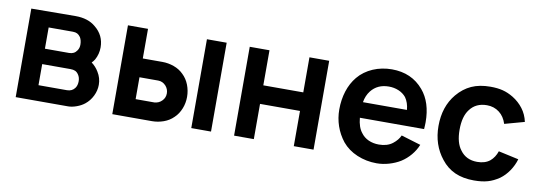

<svg xmlns="http://www.w3.org/2000/svg" viewBox="-50 -880 3358 1197"><g transform="rotate(10 1629.0 -281.0)"><path d="M353 -562.5Q432.5 -562.5 480 -522Q540.5 -473.5 540.5 -397Q540.5 -354.5 520 -317.5Q511.5 -304 502 -295Q529.5 -274.5 547 -245Q570 -208.5 570 -165.5Q570 -129 553.2 -94.8Q536.5 -60.5 507.5 -37.5Q487 -21 458 -10.5Q428.5 0 405 0H73V-560.5ZM200 -329H353Q385.5 -329 402 -354Q413.5 -370 413.5 -391.5Q413.5 -419.5 402 -438.5Q392.5 -452 381.2 -457.8Q370 -463.5 353 -463.5H200ZM200 -98H380Q412.5 -98 430 -122Q442.5 -139 442.5 -165.5Q442.5 -190 430 -207.5Q421 -221 409 -226.2Q397 -231.5 378 -231.5H200Z M811.5 -562.5V-375H935.5Q973 -375 1008.8 -362.2Q1044.5 -349.5 1070 -324Q1097 -298.5 1111 -262.2Q1125 -226 1125 -186.5Q1125 -167.5 1121.5 -148.8Q1118 -130 1111 -112.5Q1104 -95 1093.8 -79.2Q1083.5 -63.5 1070 -51Q1044.5 -25.5 1008.8 -12.8Q973 0 935.5 0H684.5V-562.5ZM1309.5 -562.5V0H1184.5V-562.5ZM811.5 -117.5H930Q959 -119.5 978 -139.5Q997 -158.5 997 -186.5Q997 -213 979 -233.5Q958.5 -256 930 -256H811.5Z M1958.5 -562.5V0H1833.5V-223H1580.5V0H1455.5V-562.5H1580.5V-340.5H1833.5V-562.5Z M2240 -154Q2258.5 -128.5 2288 -115.2Q2317.5 -102 2353.5 -102Q2406.5 -102 2440 -128Q2471.5 -152.5 2484.5 -182.5L2608.5 -145Q2594 -109 2568.2 -78.5Q2542.5 -48 2509.5 -27Q2477.5 -7.5 2438.2 4Q2399 15.5 2359.5 15.5Q2294.5 15.5 2236 -9Q2178 -33.5 2141 -78Q2107.5 -120.5 2090.2 -170.5Q2073 -220.5 2073 -275Q2073 -337 2090.2 -391Q2107.5 -445 2141 -485.5Q2159.5 -508 2183.2 -525.2Q2207 -542.5 2234.2 -554.2Q2261.5 -566 2291.8 -572Q2322 -578 2353.5 -578Q2479 -578 2553.5 -489.5Q2617 -415 2617 -289.5Q2617 -282.5 2616.5 -271.5Q2616 -260.5 2615 -246H2208.5Q2214 -186 2240 -154ZM2241 -417.5Q2217.5 -387.5 2210.5 -345H2489Q2485 -391 2463 -422Q2444 -445 2415.2 -457Q2386.5 -469 2353.5 -469Q2281.5 -469 2241 -417.5Z M3101 -364.5Q3086.5 -410 3054.5 -434.5Q3021 -460.5 2976 -460.5Q2905.5 -460.5 2868 -409.5Q2833.5 -365 2833.5 -281Q2833.5 -198 2868 -154Q2905.5 -102 2976 -102Q3025.5 -102 3056.5 -127Q3084.5 -150.5 3098 -190.5L3226 -162.5Q3214.5 -123 3190.8 -88Q3167 -53 3135.5 -30Q3117 -17.5 3099 -8.8Q3081 0 3063 5Q3027 15.5 2976 15.5Q2907 15.5 2855.8 -7.2Q2804.5 -30 2768 -77Q2700 -162 2700 -281Q2700 -404 2768 -485.5Q2807.5 -532.5 2857.8 -555.2Q2908 -578 2977 -578Q3022.5 -578 3055.5 -569.5Q3089 -561 3123 -540.5Q3162 -516.5 3189 -481Q3216 -445.5 3226 -399Z"/></g></svg>

Font: Russisch Sans
Style: Bold
Weight: 700
Designer: Michael Sharanda (font) & Cristiano Sobral (main changes)
Foundry: Michael Sharanda
Version: Version 2.00;September 8, 2020;FontCreator 13.0.0.2681 64-bi